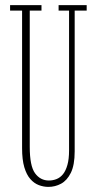

<svg xmlns="http://www.w3.org/2000/svg" viewBox="-20 -720 378 752"><path d="M169.5 12Q150.5 12 132 5Q113.5 -2 98.8 -18.8Q84 -35.5 75.2 -65Q66.5 -94.5 66.5 -139.5V-678.5H19.5V-700H142.5V-678.5H96.5V-145Q96.5 -70 117.2 -41.5Q138 -13 171.5 -13Q187.5 -13 201.8 -18.8Q216 -24.5 226.8 -37.8Q237.5 -51 244 -74Q250.5 -97 250.5 -131V-678.5H209.5V-700H319.5V-678.5H272.5V-127Q272.5 -73.5 257.5 -43.2Q242.5 -13 219.2 -0.5Q196 12 169.5 12Z"/></svg>

Font: Imbue 48pt Thin
Style: Regular
Weight: 250
Designer: Tyler Finck
Foundry: Etcetera Type Company
Version: Version 1.102